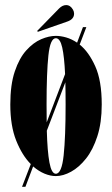

<svg xmlns="http://www.w3.org/2000/svg" viewBox="-20 -664 429 736"><path d="M64.5 52 98 -35Q65 -68 42.2 -124.8Q19.5 -181.5 19.5 -263.5Q19.5 -339.5 36.8 -390.5Q54 -441.5 81 -471.2Q108 -501 138 -513.8Q168 -526.5 194 -526.5Q212.5 -526.5 233.5 -520.5Q254.5 -514.5 275.5 -500.5L298 -560H311L285.5 -493Q320 -465.5 345 -410.2Q370 -355 370 -263.5Q370 -193.5 353.2 -141.8Q336.5 -90 309.8 -56.2Q283 -22.5 252.5 -5.8Q222 11 194 11Q173.5 11 151 1.8Q128.5 -7.5 107 -26L77.5 52ZM158.5 -263.5Q158.5 -225.5 159 -195L229.5 -380Q226.5 -446.5 218.5 -482Q210.5 -517.5 194 -517.5Q172.5 -517.5 165.5 -451.2Q158.5 -385 158.5 -263.5ZM194 2Q216.5 2 224 -68.5Q231.5 -139 231.5 -263.5Q231.5 -287 231.2 -308.2Q231 -329.5 230.5 -348.5L159.5 -163Q161.5 -84.5 169.5 -41.2Q177.5 2 194 2ZM125 -542 122.5 -545.5 206.5 -631.5Q219.5 -644.5 233.5 -644.5Q250 -644.5 260 -626.5Q264 -619.5 264 -611.5Q264 -590 237 -581Z"/></svg>

Font: Imbue 100pt ExtraBold
Style: Regular
Weight: 800
Designer: Tyler Finck
Foundry: Etcetera Type Company
Version: Version 1.102; ttfautohint (v1.8.3)